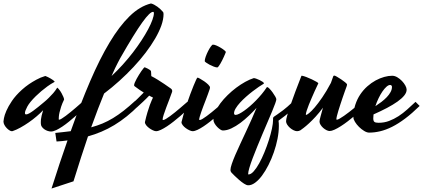

<svg xmlns="http://www.w3.org/2000/svg" viewBox="-90 -737 2463 1118"><path d="M252 -43Q252 -40 254.9 -40Q259.3 -40 269.5 -46.4Q279.8 -52.7 293 -62.5Q306.2 -72.3 321 -84.5Q335.9 -96.7 349.6 -108.4Q363.3 -120.1 374.3 -129.9Q385.3 -139.6 391.1 -145Q395.5 -140.6 402.1 -133.3Q408.7 -126 414.1 -120.1Q402.3 -109.4 386 -94Q369.6 -78.6 350.8 -62Q332 -45.4 312 -29.1Q292 -12.7 272.9 0Q253.9 12.7 236.8 20.8Q219.7 28.8 207 28.8Q198.2 28.8 187.7 25.4Q177.2 22 168.5 15.9Q159.7 9.8 153.8 1.5Q147.9 -6.8 147.9 -17.1Q147.9 -21 147.7 -26.6Q147.5 -32.2 148.4 -41.3Q149.4 -50.3 152.3 -63.2Q155.3 -76.2 161.1 -95.2Q145 -78.1 123.3 -59.6Q101.6 -41 77.6 -24.4Q53.7 -7.8 29.5 5.6Q5.4 19 -15.1 25.9Q-17.6 26.9 -19 26.9Q-20.5 26.9 -22 26.9Q-26.9 26.9 -34.9 22Q-43 17.1 -50.8 9Q-58.6 1 -64.2 -9.3Q-69.8 -19.5 -69.8 -29.8Q-69.8 -32.7 -66.9 -49.3Q-64 -65.9 -53 -91.6Q-42 -117.2 -20.5 -149.2Q1 -181.2 38.1 -214.8Q57.1 -231.9 79.1 -247.1Q97.7 -259.8 121.6 -272.9Q145.5 -286.1 171.9 -293.9Q172.9 -293.9 173.6 -294.4Q174.3 -294.9 175.8 -293.9Q181.6 -292 189.7 -287.8Q197.8 -283.7 205.8 -279.1Q213.9 -274.4 220 -269.8Q226.1 -265.1 228 -262.2Q228.5 -261.2 228 -260.7L227.1 -259.8Q205.1 -248 185.5 -233.6Q166 -219.2 150.9 -206.5Q133.3 -191.4 118.2 -176.8Q82.5 -141.6 68.8 -116Q55.2 -90.3 55.2 -79.1Q55.2 -70.8 62 -70.8Q68.8 -70.8 79.3 -76.4Q89.8 -82 103 -91.6Q116.2 -101.1 132.1 -114Q147.9 -127 165 -141.1Q180.2 -153.3 194.3 -167.5Q206.5 -179.2 219.7 -194.3Q232.9 -209.5 242.2 -225.1Q242.2 -225.6 242.7 -226.1Q243.2 -226.6 244.1 -226.1Q249.5 -222.2 256.3 -213.1Q263.2 -204.1 269 -193.4Q274.9 -182.6 279.1 -172.6Q283.2 -162.6 283.2 -157.2Q272 -134.3 265.9 -115.5Q259.8 -96.7 256.6 -82.5Q253.4 -68.4 252.7 -58.3Q252 -48.3 252 -43Z M720.2 -125Q684.1 -88.4 648.2 -59.6Q612.3 -30.8 575.4 -8.5Q538.6 13.7 500.5 29.8Q462.4 45.9 422.4 57.1Q402.8 114.7 381.8 179.7Q360.8 244.6 337.9 318.8L210 360.8Q233.9 286.1 256.8 216.3Q279.8 146.5 303.2 80.6Q287.6 83 271.7 84.5Q255.9 85.9 239.3 86.9L231.9 37.1Q256.8 34.7 279.1 32Q301.3 29.3 321.8 26.9Q378.9 -133.8 434.8 -263.9Q490.7 -394 547.9 -489.3Q605 -584.5 664.6 -642.6Q724.1 -700.7 789.1 -716.8Q797.9 -714.8 807.6 -709.7Q817.4 -704.6 826.7 -697.8Q835.9 -690.9 844.2 -683.3Q852.5 -675.8 857.9 -668.9Q860.4 -666.5 861.3 -663.8Q862.3 -661.1 862.3 -654.8Q862.3 -624.5 849.4 -588.1Q836.4 -551.8 813.2 -512Q790 -472.2 758.1 -430.2Q726.1 -388.2 687.5 -346.9Q648.9 -305.7 605.5 -266.4Q562 -227.1 516.1 -192.4Q499.5 -151.9 480.7 -103Q461.9 -54.2 440.9 4.4Q475.6 -4.9 506.6 -17.8Q537.6 -30.8 567.9 -49.1Q598.1 -67.4 629.6 -92Q661.1 -116.7 697.3 -149.9ZM609.9 -397.9Q604.5 -388.2 596.7 -373Q589.8 -360.4 580.6 -340.8Q571.3 -321.3 559.6 -294.4Q593.8 -326.2 625.2 -361.1Q656.7 -396 684.1 -431.6Q711.4 -467.3 733.9 -501.7Q756.3 -536.1 772.5 -566.4Q788.6 -596.7 797.4 -621.1Q806.2 -645.5 806.2 -661.1Q806.2 -668 801.3 -668Q792 -668 776.9 -653.3Q761.7 -638.7 738.5 -606.4Q715.3 -574.2 683.6 -522.9Q651.9 -471.7 609.9 -397.9Z M912.1 -202.1Q905.8 -183.1 896.2 -158.7Q886.7 -134.3 877.9 -110.8Q869.1 -87.4 863 -68.4Q856.9 -49.3 856.9 -41Q856.9 -38.1 859.9 -38.1Q865.2 -38.1 876 -44.4Q886.7 -50.8 900.6 -61Q914.6 -71.3 929.7 -83.5Q944.8 -95.7 958.7 -107.7Q972.7 -119.6 983.9 -129.4Q995.1 -139.2 1001 -144Q1005.4 -139.6 1011.5 -132.8Q1017.6 -126 1022.9 -120.1Q1012.2 -109.4 996.1 -94Q980 -78.6 961.2 -62.5Q942.4 -46.4 922.1 -30.3Q901.9 -14.2 882.6 -1.5Q863.3 11.2 846.7 19Q830.1 26.9 818.8 26.9Q811.5 26.9 800.3 21.7Q789.1 16.6 778.8 9Q768.6 1.5 761.2 -7.8Q753.9 -17.1 753.9 -25.9Q761.2 -58.6 768.6 -83Q775.9 -107.4 782.2 -124.8Q788.6 -142.1 793.5 -152.8Q798.3 -163.6 800.8 -168.9Q794.9 -171.4 789.6 -174.3Q784.2 -177.2 778.8 -180.2Q771 -171.9 761.5 -162.6Q752 -153.3 742.2 -144Q732.4 -134.8 722.7 -126Q712.9 -117.2 705.1 -109.9L681.6 -133.8Q694.3 -146 712.2 -163.3Q730 -180.7 747.1 -198.2Q734.9 -205.6 725.1 -212.2Q715.3 -218.8 708.5 -224.1Q700.2 -230 693.8 -234.9Q690.9 -236.3 690.9 -241.2Q690.9 -246.6 695.1 -256.6Q699.2 -266.6 705.6 -278.1Q711.9 -289.6 719.2 -301.5Q726.6 -313.5 733.4 -323.2Q740.2 -333 745.4 -339.1Q750.5 -345.2 752 -345.2Q752.9 -345.2 758.5 -342.8Q764.2 -340.3 770.5 -337.2Q776.9 -334 782.2 -330.1Q787.6 -326.2 789.1 -323.2Q789.6 -320.8 790 -313Q790.5 -305.2 791 -293.9Q810.1 -284.2 830.1 -271.7Q850.1 -259.3 866.7 -248Q886.2 -235.4 903.8 -222.2Q910.2 -218.3 911.9 -212.4Q913.6 -206.5 912.1 -202.1Z M1031.7 26.9Q1024.4 26.9 1013.2 21.7Q1002 16.6 991.7 9Q981.4 1.5 974.1 -7.8Q966.8 -17.1 966.8 -25.9Q971.7 -47.4 980 -75.2Q988.3 -103 997.8 -131.8Q1007.3 -160.6 1017.8 -188.2Q1028.3 -215.8 1036.9 -237.3Q1045.4 -258.8 1051.8 -272Q1058.1 -285.2 1060.1 -285.2Q1063 -285.2 1074.7 -278.8Q1086.4 -272.5 1099.4 -263.4Q1112.3 -254.4 1122.6 -244.4Q1132.8 -234.4 1132.8 -227.1Q1132.8 -225.6 1132.3 -223.4Q1131.8 -221.2 1130.9 -217.8Q1127 -205.6 1120.8 -189Q1114.7 -172.4 1107.9 -154.5Q1101.1 -136.7 1094.2 -118.9Q1087.4 -101.1 1082 -85.4Q1076.7 -69.8 1073.2 -58.1Q1069.8 -46.4 1069.8 -41Q1069.8 -38.1 1072.8 -38.1Q1078.1 -38.1 1088.9 -44.4Q1099.6 -50.8 1113.5 -61Q1127.4 -71.3 1142.6 -83.5Q1157.7 -95.7 1171.6 -107.7Q1185.5 -119.6 1196.8 -129.4Q1208 -139.2 1213.9 -144Q1218.3 -139.6 1224.4 -132.8Q1230.5 -126 1235.8 -120.1Q1225.1 -109.4 1209 -94Q1192.9 -78.6 1174.1 -62.5Q1155.3 -46.4 1135 -30.3Q1114.7 -14.2 1095.7 -1.5Q1076.7 11.2 1060.1 19Q1043.5 26.9 1031.7 26.9ZM1225.1 -434.1Q1224.6 -432.1 1221.4 -424.6Q1218.3 -417 1213.9 -407Q1209.5 -397 1203.9 -386Q1198.2 -375 1192.9 -365.7Q1187.5 -356.4 1182.6 -350.3Q1177.7 -344.2 1174.8 -344.2Q1166 -344.7 1153.6 -349.6Q1141.1 -354.5 1129.6 -360.6Q1118.2 -366.7 1110.1 -372.6Q1102.1 -378.4 1102.1 -380.9Q1102.1 -391.1 1107.9 -407.5Q1113.8 -423.8 1121.6 -439.2Q1129.4 -454.6 1137.5 -465.8Q1145.5 -477.1 1149.9 -477.1Q1158.7 -477.1 1171.4 -471.4Q1184.1 -465.8 1196 -458.5Q1208 -451.2 1216.6 -444.1Q1225.1 -437 1225.1 -434.1Z M1636.7 -120.1Q1621.1 -106 1604 -91.3Q1589.4 -78.6 1570.6 -63.5Q1551.8 -48.3 1531.7 -34.2Q1533.2 -27.3 1533.4 -19.3Q1533.7 -11.2 1533.7 -2.9Q1533.7 32.2 1525.9 71.5Q1518.1 110.8 1504.6 149.7Q1491.2 188.5 1473.4 223.6Q1455.6 258.8 1435.8 285.4Q1416 312 1394.8 327.4Q1373.5 342.8 1354 341.8Q1344.7 341.3 1330.8 332.3Q1316.9 323.2 1303 311.3Q1289.1 299.3 1276.6 287.1Q1264.2 274.9 1257.8 268.1Q1255.4 265.1 1253.7 261.5Q1252 257.8 1252 252Q1252 240.2 1259.8 217.3Q1267.6 194.3 1280.5 164.3Q1293.5 134.3 1309.8 99.4Q1326.2 64.5 1343 28.1Q1359.9 -8.3 1375.7 -43.5Q1391.6 -78.6 1403.8 -108.9Q1383.8 -86.9 1359.6 -63.7Q1335.4 -40.5 1309.6 -21.2Q1283.7 -2 1257.3 10.5Q1231 22.9 1207 22.9Q1201.7 22.9 1192.6 17.1Q1183.6 11.2 1174.8 2.2Q1166 -6.8 1159.4 -18.1Q1152.8 -29.3 1152.8 -40Q1152.8 -62 1163.8 -86.4Q1174.8 -110.8 1193.1 -135.3Q1211.4 -159.7 1235.4 -183.1Q1259.3 -206.5 1285.4 -226.1Q1311.5 -245.6 1337.9 -260.3Q1364.3 -274.9 1387.7 -282.2Q1392.6 -282.2 1402.3 -278.8Q1412.1 -275.4 1422.1 -270.5Q1432.1 -265.6 1439.5 -260.5Q1446.8 -255.4 1446.8 -252Q1446.8 -250 1444.8 -249Q1434.1 -243.2 1417.5 -231.7Q1400.9 -220.2 1381.6 -205.6Q1362.3 -190.9 1343 -173.8Q1323.7 -156.7 1308.1 -139.6Q1292.5 -122.6 1282.7 -106.4Q1272.9 -90.3 1272.9 -78.1Q1272.9 -67.9 1281.7 -67.9Q1290 -67.9 1303 -74.5Q1315.9 -81.1 1331.8 -92.3Q1347.7 -103.5 1365.5 -118.9Q1383.3 -134.3 1400.6 -152.1Q1418 -169.9 1434.1 -189.2Q1450.2 -208.5 1462.9 -228Q1463.9 -229 1464.1 -229.5Q1464.4 -230 1465.8 -230Q1470.2 -230 1479.2 -220.7Q1488.3 -211.4 1497.1 -199.2Q1505.9 -187 1512.5 -175.5Q1519 -164.1 1519 -159.2Q1519.5 -153.8 1512.7 -135Q1505.9 -116.2 1494.4 -88.4Q1482.9 -60.5 1468 -26.1Q1453.1 8.3 1437.7 44.9Q1422.4 81.5 1407.5 117.7Q1392.6 153.8 1380.9 185.1Q1369.1 216.3 1362.1 240.2Q1355 264.2 1355 275.9Q1355 278.8 1356.9 278.8Q1371.1 278.8 1387.2 260.7Q1403.3 242.7 1419.2 214.1Q1435.1 185.5 1449.7 149.7Q1464.4 113.8 1475.6 78.6Q1486.8 43.5 1493.4 12.5Q1500 -18.6 1500 -38.1V-47.9Q1500 -53.7 1505.1 -57.4Q1510.3 -61 1523.2 -69.6Q1536.1 -78.1 1558.3 -95Q1580.6 -111.8 1614.7 -144Z M1868.7 -43Q1868.7 -40 1871.6 -40Q1877 -40 1887.9 -46.4Q1898.9 -52.7 1913.1 -62.5Q1927.2 -72.3 1942.9 -84.5Q1958.5 -96.7 1972.7 -108.2Q1986.8 -119.6 1998.3 -129.4Q2009.8 -139.2 2015.6 -144Q2020 -139.6 2026.1 -132.8Q2032.2 -126 2037.6 -120.1Q2026.9 -109.4 2010.5 -94.2Q1994.1 -79.1 1974.9 -62.7Q1955.6 -46.4 1934.8 -30.5Q1914.1 -14.6 1894.5 -2.2Q1875 10.3 1857.9 18.1Q1840.8 25.9 1829.6 25.9Q1821.3 25.9 1811 20.8Q1800.8 15.6 1791.7 7.6Q1782.7 -0.5 1776.6 -10.3Q1770.5 -20 1770.5 -28.8Q1770.5 -36.6 1776.4 -58.6Q1782.2 -80.6 1790.5 -109.9Q1768.6 -80.1 1747.6 -57.4Q1726.6 -34.7 1709 -18.6Q1691.4 -2.4 1678.2 7.6Q1665 17.6 1658.7 22Q1654.8 24.4 1649.4 25.6Q1644 26.9 1639.6 26.9Q1630.4 26.9 1619.1 21.2Q1607.9 15.6 1598.4 7.3Q1588.9 -1 1582.3 -11.2Q1575.7 -21.5 1575.7 -30.8Q1575.7 -41.5 1582.8 -66.4Q1589.8 -91.3 1601.8 -126Q1613.8 -160.6 1629.9 -203.6Q1646 -246.6 1664.6 -293.9Q1665.5 -296.4 1666.3 -296.1Q1667 -295.9 1668.9 -295.9Q1678.2 -294.4 1694.3 -288.3Q1710.4 -282.2 1725.8 -274.9Q1741.2 -267.6 1752.4 -261Q1763.7 -254.4 1763.7 -252Q1762.2 -248.5 1756.1 -235.8Q1750 -223.1 1741.9 -205.3Q1733.9 -187.5 1724.9 -166.7Q1715.8 -146 1708.3 -127Q1700.7 -107.9 1695.8 -92.5Q1690.9 -77.1 1690.9 -69.8Q1690.9 -67.9 1692.9 -67.9Q1696.8 -67.9 1710 -78.4Q1723.1 -88.9 1742.4 -111.3Q1761.7 -133.8 1786.1 -169.2Q1810.5 -204.6 1836.9 -254.4L1850.6 -293Q1852.1 -296.9 1856.9 -296.9Q1860.4 -296.9 1871.8 -290.3Q1883.3 -283.7 1896.2 -275.1Q1909.2 -266.6 1919.4 -258.1Q1929.7 -249.5 1930.7 -246.1Q1930.7 -244.6 1930.2 -241Q1929.7 -237.3 1928.7 -234.9Q1923.8 -221.7 1917.5 -203.9Q1911.1 -186 1904.5 -166.7Q1897.9 -147.5 1891.6 -127.9Q1885.3 -108.4 1880.1 -91.6Q1875 -74.7 1871.8 -61.8Q1868.7 -48.8 1868.7 -43Z M2353.5 -120.1Q2308.6 -76.2 2268.8 -46.4Q2229 -16.6 2192.9 1.5Q2156.7 19.5 2123.8 27.3Q2090.8 35.2 2059.6 35.2Q2046.4 35.2 2030.3 25.4Q2014.2 15.6 2000.2 1.7Q1986.3 -12.2 1977.1 -27.3Q1967.8 -42.5 1967.8 -53.2Q1967.8 -93.3 1978.8 -126.7Q1989.7 -160.2 2007.8 -187Q2025.9 -213.9 2049.1 -234.4Q2072.3 -254.9 2097.4 -268.6Q2122.6 -282.2 2147.5 -289.1Q2172.4 -295.9 2193.4 -295.9Q2208.5 -295.9 2223.4 -287.1Q2238.3 -278.3 2250.5 -265.6Q2262.7 -252.9 2270.3 -239Q2277.8 -225.1 2277.8 -214.8Q2277.8 -198.2 2263.9 -180.9Q2250 -163.6 2224.6 -145.5Q2199.2 -127.4 2163.6 -108.6Q2127.9 -89.8 2085 -70.8Q2083.5 -59.1 2083.5 -47.9Q2083.5 -32.7 2090.1 -27.3Q2096.7 -22 2114.7 -22Q2147 -22 2175.5 -32.7Q2204.1 -43.5 2230.5 -60.5Q2256.8 -77.6 2281.2 -99.6Q2305.7 -121.6 2329.6 -144ZM2181.6 -242.2Q2171.9 -242.2 2160.2 -231.7Q2148.4 -221.2 2136.7 -204.1Q2125 -187 2114.3 -164.8Q2103.5 -142.6 2095.7 -118.7Q2113.8 -130.4 2131.1 -143.6Q2148.4 -156.7 2162.1 -171.1Q2175.8 -185.5 2184.1 -200.7Q2192.4 -215.8 2192.4 -231Q2192.4 -235.4 2189.7 -238.8Q2187 -242.2 2181.6 -242.2Z"/></svg>

Font: Yesteryear
Style: Regular
Weight: 400
Designer: Astigmatic (AOETI)
Foundry: Astigmatic (AOETI)
Version: Version 1.000